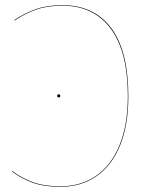

<svg xmlns="http://www.w3.org/2000/svg" viewBox="-20 -710 599 739"><path d="M474 -339Q474 -228 442 -150Q410 -72 351 -31.5Q292 9 213 9Q150 9 106.5 -6.5Q63 -22 26 -50L27 -52Q64 -24 107.5 -8.5Q151 7 213 7Q291 7 349.5 -33Q408 -73 440 -151Q472 -229 472 -339Q472 -512 406 -600Q340 -688 221 -688Q161 -688 119 -673Q77 -658 36 -631L35 -633Q76 -660 118.5 -675Q161 -690 221 -690Q342 -690 408 -602Q474 -514 474 -339ZM212 -341Q212 -335 206 -335Q200 -335 200 -341Q200 -347 206 -347Q212 -347 212 -341Z"/></svg>

Font: FiraGO Two
Style: Regular
Weight: 100
Designer: bBox Type
Foundry: bBox Type GmbH
Version: Version 1.001